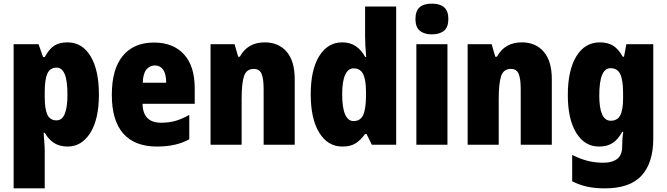

<svg xmlns="http://www.w3.org/2000/svg" viewBox="-20 -796 3668 1056"><path d="M351 -563Q432 -563 478 -487Q524 -411 524 -276Q524 -140 476.5 -65Q429 10 352 10Q308 10 277.5 -9.5Q247 -29 226 -66H220Q222 -34 224 -9Q226 16 226 36V240H55V-553H192L217 -482H226Q251 -528 279.5 -545.5Q308 -563 351 -563ZM291 -424Q256 -424 241 -392Q226 -360 226 -290V-263Q226 -197 240.5 -165.5Q255 -134 291 -134Q351 -134 351 -275Q351 -352 336 -388Q321 -424 291 -424Z M827 -562Q932 -562 991.5 -497.5Q1051 -433 1051 -310V-225H764Q766 -121 866 -121Q909 -121 944.5 -131Q980 -141 1021 -164V-30Q950 10 843 10Q721 10 658 -61.5Q595 -133 595 -274Q595 -416 655.5 -489Q716 -562 827 -562ZM832 -436Q804 -436 785.5 -414Q767 -392 765 -341H894Q894 -389 877.5 -412.5Q861 -436 832 -436Z M1436 -563Q1512 -563 1556.5 -511.5Q1601 -460 1601 -360V0H1430V-306Q1430 -361 1419 -389Q1408 -417 1376 -417Q1336 -417 1322.5 -378.5Q1309 -340 1309 -250V0H1138V-553H1270L1290 -484H1299Q1342 -563 1436 -563Z M1863 10Q1783 10 1736 -66Q1689 -142 1689 -277Q1689 -413 1736 -488Q1783 -563 1862 -563Q1905 -563 1936 -542.5Q1967 -522 1989 -482H1994Q1991 -515 1989.5 -544.5Q1988 -574 1988 -595V-760H2159V0H2025L1996 -59H1988Q1963 -25 1935.5 -7.5Q1908 10 1863 10ZM1924 -130Q1961 -130 1976.5 -161.5Q1992 -193 1993 -263V-290Q1993 -356 1977.5 -388Q1962 -420 1924 -420Q1895 -420 1878.5 -384.5Q1862 -349 1862 -278Q1862 -202 1878.5 -166Q1895 -130 1924 -130Z M2355 -776Q2399 -776 2422.5 -756Q2446 -736 2446 -691Q2446 -647 2422 -627Q2398 -607 2355 -607Q2313 -607 2289 -627Q2265 -647 2265 -691Q2265 -736 2288 -756Q2311 -776 2355 -776ZM2441 -553V0H2270V-553Z M2850 -563Q2926 -563 2970.5 -511.5Q3015 -460 3015 -360V0H2844V-306Q2844 -361 2833 -389Q2822 -417 2790 -417Q2750 -417 2736.5 -378.5Q2723 -340 2723 -250V0H2552V-553H2684L2704 -484H2713Q2756 -563 2850 -563Z M3279 -563Q3323 -563 3352.5 -544.5Q3382 -526 3405 -484H3412L3425 -553H3573V-34Q3573 99 3509 169.5Q3445 240 3306 240Q3252 240 3209 230.5Q3166 221 3127 201V56Q3173 79 3213.5 89Q3254 99 3299 99Q3347 99 3374.5 78Q3402 57 3402 10V3Q3402 -12 3403.5 -33Q3405 -54 3408 -71H3402Q3381 -31 3351 -10.5Q3321 10 3274 10Q3196 10 3149.5 -65Q3103 -140 3103 -273Q3103 -410 3150 -486.5Q3197 -563 3279 -563ZM3338 -421Q3276 -421 3276 -271Q3276 -132 3339 -132Q3376 -132 3391.5 -162Q3407 -192 3407 -256V-283Q3407 -355 3391.5 -388Q3376 -421 3338 -421Z"/></svg>

Font: Noto Sans Gurmukhi UI Condensed Black
Style: Regular
Weight: 900
Width: 3
Designer: Jelle Bosma - Monotype Design Team
Foundry: Monotype Imaging Inc.
Version: Version 2.004; ttfautohint (v1.8.4.7-5d5b)